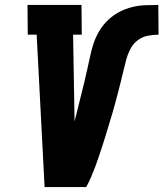

<svg xmlns="http://www.w3.org/2000/svg" viewBox="-20 -755 660 775"><path d="M160 0 128 -615H92L91 -735H309L310 -615H275L281 -265Q288 -291 294 -317Q300 -343 307 -369.5Q314 -396 320 -422Q326 -448 332 -474Q338 -500 343.5 -526.5Q349 -553 357.5 -579Q366 -605 380.5 -629.5Q395 -654 416 -674Q437 -694 462 -707Q487 -720 513.5 -726.5Q540 -733 566.5 -734Q593 -735 619 -735L620 -615Q598 -615 575.5 -610.5Q553 -606 534.5 -591.5Q516 -577 505.5 -556Q495 -535 489.5 -513.5Q484 -492 478.5 -470.5Q473 -449 468 -427Q463 -405 457 -383.5Q451 -362 445.5 -340.5Q440 -319 433.5 -297.5Q427 -276 420.5 -254.5Q414 -233 407.5 -211.5Q401 -190 394 -168.5Q387 -147 380 -126Q373 -105 365 -83.5Q357 -62 348 -41Q339 -20 328 0Z"/></svg>

Font: Iosevka Etoile Heavy
Style: Italic
Weight: 900
Italic angle: -9°
Designer: Belleve Invis
Foundry: Belleve Invis
Version: Version 22.1.2; ttfautohint (v1.8.4)